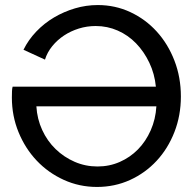

<svg xmlns="http://www.w3.org/2000/svg" viewBox="-20 -735 776 760"><path d="M364 5Q294 5 232.5 -23Q171 -51 125.5 -99Q80 -147 53.5 -211.5Q27 -276 27 -349Q27 -362 27.5 -374Q28 -386 30 -392H597Q592 -443 571 -487Q550 -531 518.5 -563.5Q487 -596 446 -614Q405 -632 359 -632Q324 -632 292 -622Q260 -612 233.5 -594.5Q207 -577 187 -552.5Q167 -528 158 -499L73 -538Q92 -577 123.5 -610Q155 -643 194 -666Q233 -689 277 -702Q321 -715 367 -715Q436 -715 496 -687Q556 -659 600.5 -610Q645 -561 670.5 -495Q696 -429 696 -353Q696 -278 670.5 -212.5Q645 -147 600 -98.5Q555 -50 494.5 -22.5Q434 5 364 5ZM366 -76Q413 -76 454 -94Q495 -112 526 -143.5Q557 -175 576.5 -219Q596 -263 599 -314H124Q127 -264 147 -220.5Q167 -177 200 -145Q233 -113 275.5 -94.5Q318 -76 366 -76Z"/></svg>

Font: IngvarSans
Style: Regular
Weight: 500
Version: Version 3.000